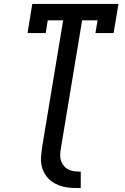

<svg xmlns="http://www.w3.org/2000/svg" viewBox="-20 -755 640 982"><path d="M393 207Q371 207 348.5 206Q326 205 305 200Q284 195 265 185.5Q246 176 231 161.5Q216 147 206 128.5Q196 110 192 88.5Q188 67 190 44.5Q192 22 195 0L303 -651H224L214 -586H121L145 -735H586L561 -586H468L479 -651H400L292 0Q289 17 288 33.5Q287 50 291.5 65Q296 80 306 92.5Q316 105 330 112Q344 119 360.5 121Q377 123 393 123Z"/></svg>

Font: Iosevka Curly Slab MdExObl
Style: Regular
Weight: 500
Width: 7
Italic angle: -9°
Monospace: yes
Designer: Belleve Invis
Foundry: Belleve Invis
Version: Version 11.1.0; ttfautohint (v1.8.3)